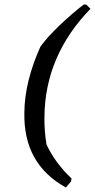

<svg xmlns="http://www.w3.org/2000/svg" viewBox="-20 -710 421 851"><path d="M272 121Q83 17 88 -211Q89 -347 159 -503Q190 -546 243.5 -597Q297 -648 351 -690H362L381 -671Q180 -464 177 -194Q176 -131 186 -70Q224 12 297 81L295 94Z"/></svg>

Font: Albura Medium
Style: Italic
Weight: 462
Italic angle: -7°
Designer: Mercedes Jáuregui
Foundry: Omnibus-Type Team
Version: Version 1.000